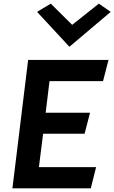

<svg xmlns="http://www.w3.org/2000/svg" viewBox="-20 -1031 626 1051"><path d="M183 -966 360 -775 586 -966 521 -1011 375 -895 258 -1011ZM230 -414 251 -587H544L574 -703H134L48 0H477L506 -116H193L216 -299H443L473 -414Z"/></svg>

Font: Bluebird
Style: Obl
Weight: 400
Designer: Jasper
Foundry: Cannot Into Space Fonts
Version: Version 0.98